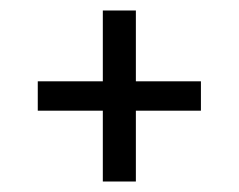

<svg xmlns="http://www.w3.org/2000/svg" viewBox="-20 -538 455 366"><path d="M239 -383V-518H176V-383H52V-327H176V-192H239V-327H363V-383Z"/></svg>

Font: Raleway Reg
Style: Regular
Weight: 400
Designer: Matt McInerney, Pablo Impallari, Rodrigo Fuenzalida
Foundry: Matt McInerney, Pablo Impallari, Rodrigo Fuenzalida
Version: Version 3.00 July 28, 2015